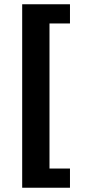

<svg xmlns="http://www.w3.org/2000/svg" viewBox="-20 -728 400 900"><path d="M84 152H308V62H212V-618H308V-708H84Z"/></svg>

Font: Source Sans Pro Black
Style: Regular
Weight: 900
Designer: Paul D. Hunt
Foundry: Adobe Systems Incorporated
Version: Version 3.006;hotconv 1.0.111;makeotfexe 2.5.65597